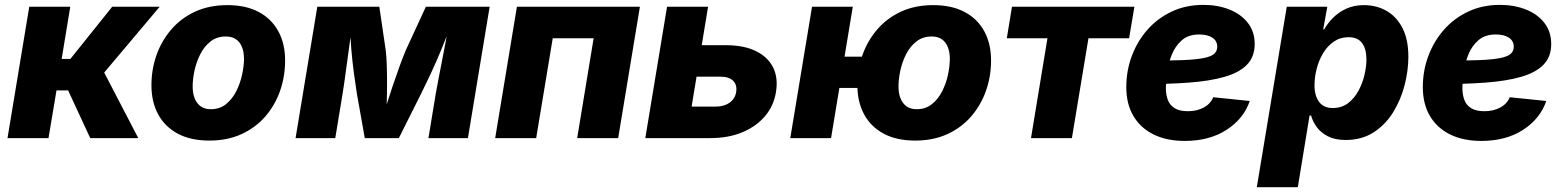

<svg xmlns="http://www.w3.org/2000/svg" viewBox="-20 -574 6499 798"><path d="M11.2 0 101.6 -545.9H272L236.3 -329.1H272.5L446.3 -545.9H643.6L413.1 -272.5L554.7 0H355L263.2 -198.2H214.8L181.6 0Z M850.1 10.3Q772.9 10.3 719.2 -18.3Q665.5 -46.9 637.5 -98.6Q609.4 -150.4 609.4 -219.7Q609.4 -285.6 630.6 -345.5Q651.9 -405.3 692.4 -452.1Q732.9 -499 791.5 -525.9Q850.1 -552.7 925.3 -552.7Q1002 -552.7 1055.4 -524.2Q1108.9 -495.6 1137 -443.8Q1165 -392.1 1165 -322.8Q1165 -256.8 1144.3 -197Q1123.5 -137.2 1083 -90.3Q1042.5 -43.5 983.9 -16.6Q925.3 10.3 850.1 10.3ZM856.4 -120.1Q893.6 -120.1 919.7 -141.4Q945.8 -162.6 962.2 -195.3Q978.5 -228 986.3 -263.9Q994.1 -299.8 994.1 -329.6Q994.1 -358.4 985.4 -379.4Q976.6 -400.4 960 -411.4Q943.4 -422.4 918.5 -422.4Q881.3 -422.4 855 -401.6Q828.6 -380.9 812.3 -348.4Q795.9 -315.9 788.3 -280.3Q780.8 -244.6 780.8 -214.8Q780.8 -170.9 800.3 -145.5Q819.8 -120.1 856.4 -120.1Z M1208.5 0 1298.8 -545.9H1556.6L1583 -366.2Q1586.4 -339.8 1587.6 -300.5Q1588.9 -261.2 1588.6 -216.8Q1588.4 -172.4 1586.9 -130.9Q1585.4 -89.4 1583.5 -58.1H1563Q1571.3 -89.4 1584.2 -130.9Q1597.2 -172.4 1612.1 -216.8Q1627 -261.2 1641.4 -300.5Q1655.8 -339.8 1667 -366.2L1750 -545.9H2015.1L1924.8 0H1760.7L1791.5 -187Q1795.4 -208.5 1802 -243.2Q1808.6 -277.8 1816.7 -319.1Q1824.7 -360.4 1832.5 -401.4Q1840.3 -442.4 1845.7 -476.6H1855.5Q1837.4 -423.8 1814.9 -369.6Q1792.5 -315.4 1770.3 -267.8Q1748 -220.2 1731.4 -187L1637.7 0H1496.1L1462.9 -187Q1457.5 -222.2 1450.9 -270.5Q1444.3 -318.8 1439.9 -372.3Q1435.5 -425.8 1435.5 -476.6H1445.8Q1439.9 -441.9 1434.3 -400.9Q1428.7 -359.9 1423.1 -319.1Q1417.5 -278.3 1412.8 -243.7Q1408.2 -209 1404.3 -187L1373.5 0Z M2639.6 -545.9 2549.3 0H2378.9L2447.3 -415H2277.3L2208.5 0H2038.1L2128.4 -545.9Z M2830.1 -386.2H2995.6Q3070.8 -386.2 3120.8 -362.1Q3170.9 -337.9 3192.9 -294.4Q3214.8 -251 3205.1 -191.4Q3195.8 -133.8 3159.2 -90.8Q3122.6 -47.9 3064.7 -23.9Q3006.8 0 2931.6 0H2662.1L2752.4 -545.9H2922.9L2854.5 -130.9H2953.1Q2989.3 -130.9 3012.2 -147.2Q3035.2 -163.6 3039.6 -191.4Q3044.4 -221.2 3027.1 -238.3Q3009.8 -255.4 2973.6 -255.4H2808.1Z M3264.6 0 3355 -545.9H3524.4L3434.1 0ZM3419.4 -208.5 3441.4 -338.4H3602.1L3580.1 -208.5ZM3783.7 10.3Q3706.5 10.3 3653.1 -18.3Q3599.6 -46.9 3571.5 -98.6Q3543.5 -150.4 3543.5 -219.7Q3543.5 -285.6 3564.7 -345.5Q3585.9 -405.3 3626.5 -452.1Q3667 -499 3725.3 -525.9Q3783.7 -552.7 3858.9 -552.7Q3935.5 -552.7 3989.3 -524.2Q4043 -495.6 4071 -443.8Q4099.1 -392.1 4099.1 -322.8Q4099.1 -256.8 4078.1 -197Q4057.1 -137.2 4016.6 -90.3Q3976.1 -43.5 3917.5 -16.6Q3858.9 10.3 3783.7 10.3ZM3790 -120.1Q3827.1 -120.1 3853.5 -141.4Q3879.9 -162.6 3896.2 -195.3Q3912.6 -228 3920.2 -263.9Q3927.7 -299.8 3927.7 -329.6Q3927.7 -358.4 3918.9 -379.4Q3910.2 -400.4 3893.6 -411.4Q3877 -422.4 3852.5 -422.4Q3815.4 -422.4 3788.8 -401.6Q3762.2 -380.9 3745.8 -348.4Q3729.5 -315.9 3721.9 -280.3Q3714.4 -244.6 3714.4 -214.8Q3714.4 -170.9 3733.9 -145.5Q3753.4 -120.1 3790 -120.1Z M4265.1 0 4333.5 -415H4164.6L4186 -545.9H4694.8L4672.9 -415H4503.9L4435.1 0Z M4904.3 11.7Q4829.1 11.7 4774.7 -15.1Q4720.2 -42 4690.7 -92Q4661.1 -142.1 4661.1 -211.9Q4661.1 -279.8 4684.1 -341.3Q4707 -402.8 4749.3 -450.7Q4791.5 -498.5 4850.3 -526.1Q4909.2 -553.7 4981.9 -553.7Q5041.5 -553.7 5089.8 -534.4Q5138.2 -515.1 5166.5 -478.8Q5194.8 -442.4 5194.8 -391.1Q5194.8 -337.9 5162.6 -304.9Q5130.4 -272 5068.8 -254.4Q5007.3 -236.8 4919.4 -230.5Q4831.5 -224.1 4720.2 -224.1L4736.8 -321.8Q4832 -321.8 4891.6 -324Q4951.2 -326.2 4983.2 -332.8Q5015.1 -339.4 5027.1 -350.8Q5039.1 -362.3 5039.1 -379.9Q5039.1 -403.8 5019.3 -417.2Q4999.5 -430.7 4963.9 -430.7Q4919.4 -430.7 4891.8 -406.5Q4864.3 -382.3 4850.1 -346.4Q4835.9 -310.5 4830.8 -272.9Q4825.7 -235.4 4825.7 -208Q4825.7 -180.7 4833.7 -158.9Q4841.8 -137.2 4861.8 -124.5Q4881.8 -111.8 4917 -111.8Q4954.6 -111.8 4982.9 -127Q5011.2 -142.1 5022.5 -169.9L5174.3 -154.3Q5148.9 -80.1 5077.6 -34.2Q5006.3 11.7 4904.3 11.7Z M5203.6 204.1 5328.1 -545.9H5496.6L5479.5 -452.1H5483.9Q5498 -477.5 5521 -500.5Q5543.9 -523.4 5575.9 -538.1Q5607.9 -552.7 5648.9 -552.7Q5700.2 -552.7 5741.9 -529.3Q5783.7 -505.9 5808.6 -458.3Q5833.5 -410.6 5833.5 -337.9Q5833.5 -281.2 5818.1 -220.9Q5802.7 -160.6 5771 -108.6Q5739.3 -56.6 5689.9 -24.4Q5640.6 7.8 5572.8 7.8Q5528.8 7.8 5499.3 -7.3Q5469.7 -22.5 5452.9 -45.7Q5436 -68.8 5429.2 -93.8H5422.9L5374 204.1ZM5518.6 -125Q5556.6 -125 5583.3 -145.5Q5609.9 -166 5626.7 -197.8Q5643.6 -229.5 5651.4 -263.9Q5659.2 -298.3 5659.2 -327.1Q5659.2 -370.6 5641.1 -395Q5623 -419.4 5585 -419.4Q5550.3 -419.4 5523.7 -401.1Q5497.1 -382.8 5479.2 -353Q5461.4 -323.2 5452.4 -288.1Q5443.4 -252.9 5443.4 -219.7Q5443.4 -175.8 5462.6 -150.4Q5481.9 -125 5518.6 -125Z M6136.7 11.7Q6061.5 11.7 6007.1 -15.1Q5952.6 -42 5923.1 -92Q5893.6 -142.1 5893.6 -211.9Q5893.6 -279.8 5916.5 -341.3Q5939.5 -402.8 5981.7 -450.7Q6023.9 -498.5 6082.8 -526.1Q6141.6 -553.7 6214.4 -553.7Q6273.9 -553.7 6322.3 -534.4Q6370.6 -515.1 6398.9 -478.8Q6427.2 -442.4 6427.2 -391.1Q6427.2 -337.9 6395 -304.9Q6362.8 -272 6301.3 -254.4Q6239.7 -236.8 6151.9 -230.5Q6064 -224.1 5952.6 -224.1L5969.2 -321.8Q6064.5 -321.8 6124 -324Q6183.6 -326.2 6215.6 -332.8Q6247.6 -339.4 6259.5 -350.8Q6271.5 -362.3 6271.5 -379.9Q6271.5 -403.8 6251.7 -417.2Q6231.9 -430.7 6196.3 -430.7Q6151.9 -430.7 6124.3 -406.5Q6096.7 -382.3 6082.5 -346.4Q6068.4 -310.5 6063.2 -272.9Q6058.1 -235.4 6058.1 -208Q6058.1 -180.7 6066.2 -158.9Q6074.2 -137.2 6094.2 -124.5Q6114.3 -111.8 6149.4 -111.8Q6187 -111.8 6215.3 -127Q6243.7 -142.1 6254.9 -169.9L6406.7 -154.3Q6381.3 -80.1 6310.1 -34.2Q6238.8 11.7 6136.7 11.7Z"/></svg>

Font: Inter ExtraBold
Style: Italic
Weight: 800
Italic angle: -9.3988°
Designer: Rasmus Andersson
Foundry: rsms
Version: Version 4.001;git-66647c0bb